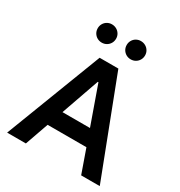

<svg xmlns="http://www.w3.org/2000/svg" viewBox="-212 -1077 1146 1222"><g transform="rotate(30 361.5 -465.5)"><path d="M503.9 -171.9H218.8L158.2 0H20.5L292 -707H429.7L701.2 0H564.5ZM462.4 -289.1 363.3 -568.4H358.4L260.3 -289.1ZM187.5 -864.3Q187.5 -882.3 196.3 -897.7Q205.1 -913.1 220.5 -921.9Q235.8 -930.7 253.9 -930.7Q272.9 -930.7 288.6 -921.9Q304.2 -913.1 313.2 -897.9Q322.3 -882.8 322.3 -864.3Q322.3 -845.2 313.2 -829.8Q304.2 -814.5 288.8 -805.7Q273.4 -796.9 254.9 -796.9Q236.3 -796.9 220.9 -805.7Q205.6 -814.5 196.5 -829.8Q187.5 -845.2 187.5 -864.3ZM400.4 -864.3Q400.4 -882.3 409.2 -897.7Q418 -913.1 433.3 -921.9Q448.7 -930.7 466.8 -930.7Q485.8 -930.7 501.5 -921.9Q517.1 -913.1 526.1 -897.9Q535.2 -882.8 535.2 -864.3Q535.2 -845.2 526.1 -829.8Q517.1 -814.5 501.7 -805.7Q486.3 -796.9 467.8 -796.9Q449.2 -796.9 433.8 -805.7Q418.5 -814.5 409.4 -829.8Q400.4 -845.2 400.4 -864.3Z"/></g></svg>

Font: Wanted Sans SemiBold
Style: Regular
Weight: 600
Designer: Original Design by Kil Hyung-jin and Kang Hanbin, Wanted Lab, Inc; Hangeul from Source Han Sans by Jang Soo-young and Ka
Foundry: Wanted Lab, Inc.
Version: Version 1.003